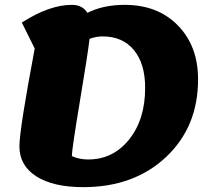

<svg xmlns="http://www.w3.org/2000/svg" viewBox="-20 -746 896 791"><path d="M323 25Q199 25 129.5 -19.5Q60 -64 60 -143Q60 -212 123 -546L70 -653Q183 -726 276 -726Q320 -726 340 -693Q405 -726 494 -726Q630 -726 713 -641Q796 -556 796 -419Q796 -223 664 -99Q532 25 323 25ZM276 -103Q306 -89 343 -89Q446 -89 512 -171.5Q578 -254 578 -384Q578 -484 531.5 -540Q485 -596 403 -596Q376 -596 349 -586Q342 -526 309 -328Q276 -130 276 -103Z"/></svg>

Font: Lemonada
Style: Bold
Weight: 700
Designer: Mohamed Gaber (Arabic), Eduardo Tunni (Latin)
Foundry: Kief Type Foundry
Version: Version 4.004